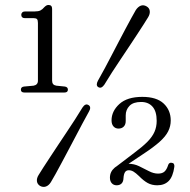

<svg xmlns="http://www.w3.org/2000/svg" viewBox="-20 -734 762 772"><path d="M80.5 -661H116Q125 -661 128.8 -657Q132.5 -653 132.5 -641.5V-409.5Q132.5 -401 128 -396Q123.5 -391 115 -389.5L76.5 -386Q64 -384.5 64 -373.5Q64 -362 78 -362H239Q253 -362 253 -373.5Q253 -384 241 -386L206.5 -389.5Q197.5 -391 193.5 -396Q189.5 -401 189.5 -409.5V-698.5Q189.5 -714 175 -714Q170.5 -714 166.5 -711.8Q162.5 -709.5 158.5 -705.5Q150.5 -696 142.5 -692Q134.5 -688 120 -688H81Q73.5 -688 69.5 -684Q65.5 -680 65.5 -674.5Q65.5 -668 69.2 -664.5Q73 -661 80.5 -661ZM399.5 -393.5Q393.5 -385 387.8 -382.5Q382 -380 375.5 -383.5Q369.5 -387 369.2 -393.8Q369 -400.5 373.5 -409Q387 -432.5 401.2 -459.2Q415.5 -486 429.8 -513.5Q444 -541 458 -567.5Q472 -594 484.5 -617.8Q497 -641.5 507.8 -661Q518.5 -680.5 526 -693.5Q535 -707 546.2 -711.2Q557.5 -715.5 570 -708Q581 -701.5 582.2 -689.5Q583.5 -677.5 575.5 -664.5Q568.5 -653 557 -635Q545.5 -617 530.5 -594.2Q515.5 -571.5 498.8 -546.2Q482 -521 464.5 -494.8Q447 -468.5 430.2 -442.8Q413.5 -417 399.5 -393.5ZM311.5 -301.5Q317.5 -310.5 323.5 -313Q329.5 -315.5 336 -311.5Q342 -308 342.5 -301.2Q343 -294.5 338 -286Q325 -263 311 -236.5Q297 -210 282.5 -182.5Q268 -155 253.8 -128.2Q239.5 -101.5 226.8 -77.5Q214 -53.5 203.2 -34Q192.5 -14.5 184.5 -1.5Q176 12 164.5 16Q153 20 141 13.5Q130 6.5 128.5 -5.2Q127 -17 135 -30Q142 -42 154 -60.2Q166 -78.5 181 -101.5Q196 -124.5 213 -150Q230 -175.5 247.5 -201.8Q265 -228 281.5 -253.5Q298 -279 311.5 -301.5ZM458 -49.5 442.5 -60.5 520 -119.5Q553 -144 572.8 -164Q592.5 -184 601.2 -204Q610 -224 610 -248Q610 -286.5 593.2 -305.2Q576.5 -324 547.5 -324Q515.5 -324 500.5 -308.2Q485.5 -292.5 485.5 -270V-247.5Q485.5 -233 477.5 -225Q469.5 -217 456.5 -217Q444 -217 436.2 -225.8Q428.5 -234.5 428.5 -250Q428.5 -287 460 -315.8Q491.5 -344.5 552 -344.5Q609.5 -344.5 638 -317.8Q666.5 -291 666.5 -249.5Q666.5 -226.5 656.2 -206Q646 -185.5 621.8 -163.8Q597.5 -142 555.5 -114.5ZM422 -19.5Q422 -43.5 440.8 -59.5Q459.5 -75.5 497 -75.5Q519 -75.5 539.2 -65.8Q559.5 -56 578.5 -46Q597.5 -36 615.5 -36Q632.5 -36 641.5 -44.2Q650.5 -52.5 656 -70Q657.5 -75.5 661.5 -78Q665.5 -80.5 670 -79.5Q682.5 -78.5 681 -63.5Q675.5 -23.5 658.2 -6.2Q641 11 612.5 11Q590.5 11 573.8 1.8Q557 -7.5 539 -26Q526 -38.5 516.8 -44Q507.5 -49.5 498 -49.5Q487.5 -49.5 482.5 -41.5Q477.5 -33.5 476.5 -17.5Q476 -3.5 468.8 3.8Q461.5 11 449 11Q437 11 429.5 2.8Q422 -5.5 422 -19.5Z"/></svg>

Font: Fraunces 48pt Soft Wonky Light
Style: Regular
Weight: 300
Version: Version 1.000;[b76b70a41]